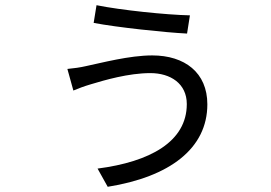

<svg xmlns="http://www.w3.org/2000/svg" viewBox="-20 -657 1040 738"><path d="M698 -257C698 -112 556 -35 355 -9L394 61C632 23 777 -86 777 -256C777 -378 690 -444 565 -444C477 -444 369 -415 311 -403C290 -398 262 -394 239 -392L262 -309C278 -316 305 -326 329 -333C382 -349 474 -376 558 -376C635 -376 698 -336 698 -257ZM351 -637 340 -569C428 -552 616 -532 699 -528L710 -598C618 -600 445 -618 351 -637Z"/></svg>

Font: Noto Sans Mono CJK SC
Style: Regular
Weight: 400
Designer: Ryoko NISHIZUKA 西塚涼子 (kana, bopomofo & ideographs); Paul D. Hunt (Latin, Greek & Cyrillic); Sandoll Communications 산돌커뮤니
Foundry: Adobe
Version: Version 2.004;hotconv 1.0.118;makeotfexe 2.5.65603